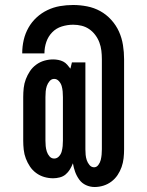

<svg xmlns="http://www.w3.org/2000/svg" viewBox="-20 -702 590 769"><path d="M359 47Q341 47 324.5 39.5Q308 32 297.5 17.5Q287 3 281 -13.5Q275 -30 272 -48Q267 -35 260 -23.5Q253 -12 243 -3.5Q233 5 219.5 8.5Q206 12 193 12Q175 12 157.5 7Q140 2 125 -9Q110 -20 100 -35Q90 -50 83.5 -67Q77 -84 75 -102.5Q73 -121 73 -139V-313Q73 -332 75 -350Q77 -368 83.5 -385Q90 -402 100 -417Q110 -432 125 -443Q140 -454 157.5 -459Q175 -464 193 -464Q203 -464 213.5 -462Q224 -460 233 -455.5Q242 -451 249 -443Q256 -435 262 -427L268 -452H322V-104Q322 -93 323 -82Q324 -71 327.5 -60.5Q331 -50 338.5 -41Q346 -32 357 -32Q367 -32 374 -41.5Q381 -51 383.5 -61.5Q386 -72 387 -82.5Q388 -93 388 -104V-465Q388 -482 386 -499Q384 -516 378 -532Q372 -548 361.5 -562Q351 -576 337 -585.5Q323 -595 306.5 -599Q290 -603 273 -603Q250 -603 227.5 -596Q205 -589 189 -572.5Q173 -556 165.5 -534Q158 -512 158 -489V-488H69V-489Q69 -516 75 -542Q81 -568 94 -591Q107 -614 126.5 -632Q146 -650 170 -661.5Q194 -673 220 -677.5Q246 -682 273 -682Q301 -682 329 -676.5Q357 -671 381.5 -657.5Q406 -644 425.5 -622.5Q445 -601 456.5 -575.5Q468 -550 472.5 -521.5Q477 -493 477 -465V-104Q477 -86 475 -68Q473 -50 467 -33Q461 -16 451 -1Q441 14 426.5 25Q412 36 394.5 41.5Q377 47 359 47ZM197 -67Q208 -67 216 -75.5Q224 -84 227 -95Q230 -106 231 -117Q232 -128 232 -139V-313Q232 -325 231 -336Q230 -347 227 -357.5Q224 -368 216 -377Q208 -386 197 -386Q186 -386 178.5 -377Q171 -368 167.5 -357.5Q164 -347 163 -336Q162 -325 162 -313V-139Q162 -128 163 -117Q164 -106 167.5 -95Q171 -84 178.5 -75.5Q186 -67 197 -67Z"/></svg>

Font: Lode Dark
Style: Bold
Weight: 700
Monospace: yes
Designer: Belleve Invis
Foundry: Belleve Invis
Version: Version 29.2.0; ttfautohint (v1.8.3)